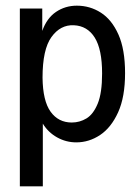

<svg xmlns="http://www.w3.org/2000/svg" viewBox="-20 -490 490 677"><path d="M50 167V-460H129V-381Q145 -426 177.5 -448Q210 -470 251 -470Q297 -470 335.5 -445.5Q374 -421 397.5 -368.5Q421 -316 421 -232Q421 -148 396.5 -94Q372 -40 333 -14Q294 12 249 12Q213 12 181.5 -5.5Q150 -23 131 -54V167ZM233 -58Q261 -58 285 -72.5Q309 -87 324.5 -124.5Q340 -162 340 -231Q340 -316 314 -357.5Q288 -399 240 -401Q193 -403 161.5 -359.5Q130 -316 130 -216Q131 -134 158.5 -96Q186 -58 233 -58Z"/></svg>

Font: Inconsolata SemiCondensed Medium
Style: Regular
Weight: 500
Width: 4
Monospace: yes
Designer: Raph Levien, Cyreal, Brenton Simpson
Foundry: Raph Levien, Cyreal, Google
Version: Version 3.001; ttfautohint (v1.8.2.53-6de2)